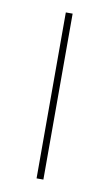

<svg xmlns="http://www.w3.org/2000/svg" viewBox="-69 -584 354 622"><g transform="rotate(10 108.0 -273.0)"><path d="M96.7 0V-545.9H119.1V0Z"/></g></svg>

Font: Inter Tight Thin
Style: Regular
Weight: 250
Designer: Rasmus Andersson
Foundry: rsms
Version: Version 3.004